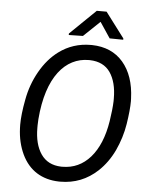

<svg xmlns="http://www.w3.org/2000/svg" viewBox="-60 -951 792 1010"><g transform="rotate(5 336.0 -446.0)"><path d="M461.4 -902.3H409.7L273.9 -770.5V-762.7L348.6 -764.2L434.6 -846.2L489.7 -763.7L561.5 -762.7V-769.5ZM289.6 9.8C292 9.8 293.9 9.8 296.4 9.8C372.1 9.8 437.5 -16.1 493.2 -67.9C525.9 -98.6 553.2 -136.2 574.7 -181.6C595.7 -227.1 610.4 -273.9 618.2 -323.2C626 -372.6 629.9 -413.1 629.9 -444.3C629.9 -449.7 629.4 -454.6 629.4 -459C626.5 -538.6 605 -602.1 564.9 -648.9C524.9 -695.3 470.2 -719.2 400.9 -720.7C398.9 -720.7 396.5 -720.7 394.5 -720.7C331.5 -720.7 275.4 -702.6 226.1 -666C188.5 -638.2 156.2 -600.6 129.9 -554.2C103.5 -507.8 85.4 -457.5 75.7 -404.3C65.4 -350.6 60.5 -306.2 60.5 -270.5C60.5 -263.7 60.5 -257.3 61 -251.5C63 -201.2 73.7 -155.8 92.8 -115.2C131.3 -34.2 199.2 7.8 289.6 9.8ZM539.1 -436.5C538.1 -406.7 534.2 -371.1 527.8 -330.1C514.6 -246.6 487.8 -182.6 448.2 -137.2C408.2 -91.8 358.9 -69.3 300.3 -69.3C298.3 -69.3 295.9 -69.3 293.9 -69.3C246.6 -70.8 211.4 -88.9 187.5 -123.5C163.6 -158.2 151.9 -204.6 151.9 -261.7C151.9 -266.1 151.9 -270.5 151.9 -275.4L153.3 -307.1C170.9 -533.7 267.6 -640.6 390.1 -640.6C392.1 -640.6 394.5 -640.6 396.5 -640.6C444.8 -639.2 480.5 -621.6 503.9 -587.9C527.3 -553.7 539.1 -507.8 539.1 -450.7C539.1 -445.8 539.1 -441.4 539.1 -436.5Z"/></g></svg>

Font: Roboto
Style: Italic
Weight: 400
Italic angle: -12°
Designer: Google
Version: Version 2.137; 2017